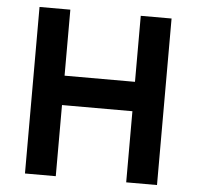

<svg xmlns="http://www.w3.org/2000/svg" viewBox="-51 -752 823 804"><g transform="rotate(5 360.5 -350.0)"><path d="M83 0V-700H212.5V-422.5H508.5V-700H638V0H508.5V-299H212.5V0Z"/></g></svg>

Font: Overpass
Style: Bold
Weight: 700
Designer: Delve Withrington, Dave Bailey, Thomas Jockin
Foundry: Delve Fonts LLC
Version: Version 4.000; ttfautohint (v1.8.3)